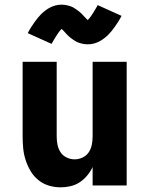

<svg xmlns="http://www.w3.org/2000/svg" viewBox="-20 -795 640 823"><path d="M240 8Q214 8 189 0.5Q164 -7 144 -23.5Q124 -40 111 -62Q98 -84 90 -108.5Q82 -133 79.5 -158.5Q77 -184 77 -210V-530H223V-210Q223 -192 226.5 -174.5Q230 -157 239.5 -142.5Q249 -128 265.5 -120Q282 -112 300 -112Q318 -112 334.5 -120Q351 -128 360.5 -142.5Q370 -157 373.5 -174.5Q377 -192 377 -210V-530H523V0H377V-79Q368 -60 354 -43Q340 -26 322 -14Q304 -2 282.5 3Q261 8 240 8ZM356 -605Q349 -605 342 -606Q335 -607 329 -608.5Q323 -610 316 -612.5Q309 -615 303.5 -618.5Q298 -622 292 -626Q286 -630 280.5 -634.5Q275 -639 270.5 -643.5Q266 -648 262 -652.5Q258 -657 253 -662.5Q248 -668 244 -671Q240 -667 237.5 -664Q235 -661 232 -657Q229 -653 225.5 -647.5Q222 -642 218 -636Q214 -630 210 -622.5Q206 -615 201 -607L99 -653Q106 -667 113.5 -678.5Q121 -690 128 -700Q135 -710 142 -718.5Q149 -727 156.5 -734.5Q164 -742 174.5 -750Q185 -758 196 -763.5Q207 -769 219 -772Q231 -775 244 -775Q251 -775 258 -774Q265 -773 271 -771.5Q277 -770 284 -767.5Q291 -765 296.5 -761.5Q302 -758 308 -754Q314 -750 319.5 -745.5Q325 -741 329.5 -736.5Q334 -732 338 -727.5Q342 -723 347 -718Q352 -713 356 -709Q360 -713 362.5 -716Q365 -719 368 -723Q371 -727 374.5 -732.5Q378 -738 382 -744Q386 -750 390 -757.5Q394 -765 399 -773L501 -727Q494 -713 486.5 -701.5Q479 -690 472 -680Q465 -670 458 -661.5Q451 -653 443.5 -645.5Q436 -638 425.5 -630Q415 -622 404 -616.5Q393 -611 381 -608Q369 -605 356 -605Z"/></svg>

Font: Iosevka Curly Heavy Extended
Style: Regular
Weight: 900
Width: 7
Monospace: yes
Designer: Belleve Invis
Foundry: Belleve Invis
Version: Version 11.1.0; ttfautohint (v1.8.3)